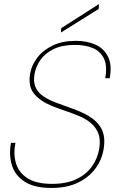

<svg xmlns="http://www.w3.org/2000/svg" viewBox="-20 -913 583 945"><path d="M233 12Q150 12 102.5 -18Q55 -48 39 -98.5Q23 -149 34 -210H56Q45 -156 58.5 -110Q72 -64 115 -36Q158 -8 236 -8Q307 -8 355.5 -31Q404 -54 432 -93Q460 -132 468 -179Q476 -225 464 -256Q452 -287 426.5 -308Q401 -329 368 -342.5Q335 -356 299.5 -368Q264 -380 232 -393Q177 -416 147.5 -452Q118 -488 128 -550Q136 -594 164.5 -630.5Q193 -667 240.5 -689.5Q288 -712 353 -712Q409 -712 450.5 -693Q492 -674 512 -633.5Q532 -593 520 -528H498Q509 -589 491.5 -625Q474 -661 436.5 -676.5Q399 -692 349 -692Q286 -692 244 -671.5Q202 -651 179.5 -619Q157 -587 150 -549Q143 -509 155.5 -482.5Q168 -456 194.5 -438.5Q221 -421 255 -408Q289 -395 325.5 -382.5Q362 -370 395 -354Q419 -342 439 -326.5Q459 -311 473 -290Q487 -269 491.5 -242Q496 -215 490 -179Q481 -125 448.5 -82Q416 -39 362.5 -13.5Q309 12 233 12ZM280 -753 281 -774 467 -893 466 -869Z"/></svg>

Font: DM Sans 18pt Thin
Style: Italic
Weight: 250
Italic angle: -10°
Designer: Colophon Foundry, Jonny Pinhorn
Foundry: Colophon Foundry
Version: Version 4.004;gftools[0.9.30]